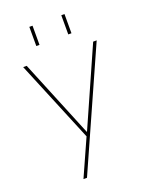

<svg xmlns="http://www.w3.org/2000/svg" viewBox="-172 -820 886 1129"><g transform="rotate(-20 271.0 -255.0)"><path d="M356 -610V-730H376V-610ZM156 -610V-730H176V-610ZM262 -35H264L479 -520H501L171 220H149L252 -10L41 -520H63Z"/></g></svg>

Font: M PLUS 1p Thin
Style: Regular
Weight: 250
Version: Version 1.062